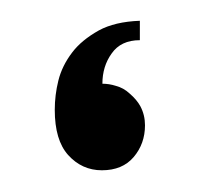

<svg xmlns="http://www.w3.org/2000/svg" viewBox="-20 -156 206 183"><path d="M118.2 -36.6Q118.2 -19 107.4 -6.3Q96.7 6.3 77.1 6.3Q58.1 6.3 44.9 -8.3Q32.2 -22.5 32.2 -51.3Q32.2 -65.4 35.6 -79.1Q39.1 -93.3 48.8 -106Q57.6 -117.7 74.2 -127Q89.4 -135.3 113.3 -136.2V-117.7Q95.2 -117.7 86.4 -105Q77.6 -92.8 77.6 -76.2Q84 -76.2 90.3 -74.2Q97.7 -72.3 103.5 -66.9Q110.4 -61 113.8 -54.7Q118.2 -46.4 118.2 -36.6Z"/></svg>

Font: SimahzazaarabicW05-Medium
Style: Regular
Weight: 500
Designer: Ahmed zaza
Foundry: Ahmed zaza
Version: Version 1.001